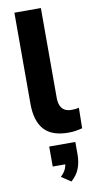

<svg xmlns="http://www.w3.org/2000/svg" viewBox="-107 -750 546 1078"><g transform="rotate(-10 166.5 -210.5)"><path d="M241 11Q146 11 102 -38.5Q58 -88 58 -186V-705H209V-192Q209 -167 217 -148.5Q225 -130 240.5 -121Q256 -112 280 -112Q290 -112 301 -113Q312 -114 322 -117L320 0Q301 5 281.5 8Q262 11 241 11ZM209 284 155 248Q177 227 185 207Q193 187 193 165L224 183H120V69H269V140Q269 184 255.5 219.5Q242 255 209 284Z"/></g></svg>

Font: Nunito Sans 12pt ExtraLight 12pt ExtraBold
Style: Regular
Weight: 800
Version: Version 3.101;gftools[0.9.27]